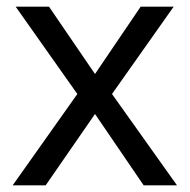

<svg xmlns="http://www.w3.org/2000/svg" viewBox="-20 -556 569 576"><path d="M212 -274 27 -536H127L265 -334L402 -536H501L316 -274L511 0H411L265 -214L117 0H18Z"/></svg>

Font: Noto Sans Mayan Numerals
Style: Regular
Weight: 400
Designer: Monotype Design Team
Foundry: Monotype Imaging Inc.
Version: Version 2.001; ttfautohint (v1.8.4.7-5d5b)